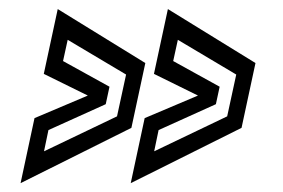

<svg xmlns="http://www.w3.org/2000/svg" viewBox="-20 -522 640 434"><path d="M26.5 -108 58 -255 178.5 -306 79 -355 110.5 -501.5 308.5 -379.5 277 -233ZM275.5 -108 307 -255 427.5 -306 328 -355 359.5 -501.5 557.5 -379.5 526 -233ZM79.5 -180 244.5 -259 265 -353.5 133 -432 122.5 -384 227.5 -326 219 -286.5 89.5 -228ZM328.5 -180 493.5 -259 514 -353.5 382 -432 371.5 -384 476.5 -326 468 -286.5 338.5 -228Z"/></svg>

Font: Tourney Expanded Medium
Style: Italic
Weight: 500
Width: 7
Italic angle: -12°
Designer: Tyler Finck
Foundry: Etcetera Type Co
Version: Version 1.010; ttfautohint (v1.8.3)